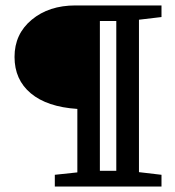

<svg xmlns="http://www.w3.org/2000/svg" viewBox="-20 -683 640 703"><path d="M180.7 0V-43L263.2 -51.8V-284.2Q152.3 -291.5 92.8 -341.3Q33.2 -391.1 33.2 -474.6Q33.2 -558.6 96.2 -610.8Q159.2 -663.1 256.3 -663.1H571.3V-620.6L488.8 -610.8V-52.7L571.3 -43V0ZM345.7 -57.6H405.8V-606H345.7Z"/></svg>

Font: Elstob 6pt SemiBold
Style: Regular
Weight: 600
Designer: Peter S. Baker
Version: Version 1.015